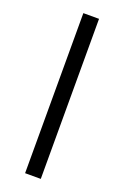

<svg xmlns="http://www.w3.org/2000/svg" viewBox="-139 -752 516 797"><g transform="rotate(20 118.5 -353.5)"><path d="M153.3 0H84V-707H153.3Z"/></g></svg>

Font: Pretendard Std Light
Style: Regular
Weight: 300
Designer: Base glyphs from Inter by Rasmus Andersson; Hangeul glyphs from Noto Sans CJK(Source Han Sans) by Jang Soo-young and Kan
Foundry: Kil Hyung-jin
Version: Version 1.309